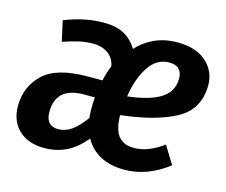

<svg xmlns="http://www.w3.org/2000/svg" viewBox="-84 -655 921 783"><g transform="rotate(15 376.5 -264.0)"><path d="M406 -470Q436 -504 479 -523.5Q522 -543 575 -543Q654 -543 697.5 -504Q741 -465 741 -405Q740 -303 655 -257.5Q570 -212 425 -196Q426 -135 448 -108Q470 -81 513 -81Q544 -81 573.5 -92.5Q603 -104 637 -128L683 -53Q595 15 498 15Q439 15 397 -7.5Q355 -30 332 -72Q294 -26 252 -6Q210 14 160 14Q92 14 52.5 -23.5Q13 -61 13 -124Q13 -206 69.5 -260Q126 -314 258 -314H319Q326 -347 339 -379Q333 -412 307.5 -430.5Q282 -449 244 -449Q214 -449 185 -442.5Q156 -436 118 -423L99 -509Q184 -543 264 -543Q317 -543 350.5 -524.5Q384 -506 406 -470ZM433 -277Q528 -288 573.5 -318Q619 -348 619 -402Q619 -426 606 -440.5Q593 -455 565 -455Q510 -455 477 -403.5Q444 -352 433 -277ZM261 -239Q143 -239 143 -134Q143 -75 196 -75Q225 -75 251.5 -93.5Q278 -112 307 -152Q305 -174 305 -192Q305 -215 307 -239Z"/></g></svg>

Font: Fira Sans Condensed Medium
Style: Italic
Weight: 500
Width: 3
Italic angle: -8°
Designer: bBox Type GmbH & Carrois Corporate GbR & Edenspiekermann AG
Foundry: bBox Type GmbH & Carrois Corporate GbR & Edenspiekermann AG
Version: Version 4.301